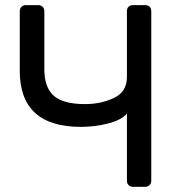

<svg xmlns="http://www.w3.org/2000/svg" viewBox="-20 -720 692 740"><path d="M56.2 -446.8V-676.8Q56.2 -686.5 62.5 -693.4Q68.8 -700.2 79.1 -700.2H127Q138.2 -700.2 144.5 -693.6Q150.9 -687 150.9 -676.8V-453.1Q150.9 -383.3 187 -351.1Q223.1 -318.8 308.1 -318.8Q369.1 -318.8 419.2 -342.5Q469.2 -366.2 469.2 -422.9V-676.8Q469.2 -688 475.6 -694.1Q481.9 -700.2 492.2 -700.2H539.1Q550.3 -700.2 556.6 -694.1Q563 -688 563 -676.8V-22.9Q563 -13.2 556.4 -6.6Q549.8 0 539.1 0H492.2Q481.9 0 475.6 -6.6Q469.2 -13.2 469.2 -22.9V-282.2Q448.2 -257.3 396.7 -244.1Q345.2 -231 292 -231Q56.2 -231 56.2 -446.8Z"/></svg>

Font: Rubik AZ
Style: Regular
Weight: 400
Designer: Hubert and Fischer
Foundry: Hubert & Fischer
Version: Version 2.000